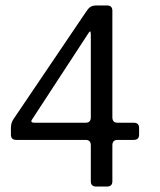

<svg xmlns="http://www.w3.org/2000/svg" viewBox="-20 -567 585 704"><path d="M490 -73Q490 -54 470 -54H411Q392 -54 392 -34V98Q392 117 372 117H333Q313 117 313 98V-34Q313 -54 294 -54H40Q20 -54 20 -73V-98Q20 -117 30 -131L293 -520L303 -534Q313 -547 333 -547H372Q392 -547 392 -528V-137Q392 -117 411 -117H470Q490 -117 490 -98ZM313 -440Q313 -452 310 -452L306 -448L97 -128Q95 -126 95 -122Q95 -117 108 -117H294Q313 -117 313 -137Z"/></svg>

Font: Jura
Style: Regular
Weight: 400
Designer: Ed Merritt
Foundry: Ten by Twenty
Version: Version 1.007